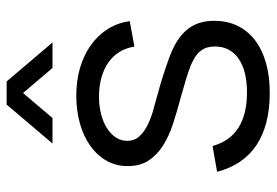

<svg xmlns="http://www.w3.org/2000/svg" viewBox="-144 -656 814 565"><g transform="rotate(-90 262.5 -373.0)"><path d="M123.2 -625 237.8 -760H305.8L420.5 -625H345.5L271.8 -711.7L198.2 -625ZM272.2 14.3Q321.7 14.3 360.8 3.1Q400 -8.2 427.5 -29.3Q455 -50.5 469.7 -80.8Q484.3 -111.2 484.3 -149Q484.3 -173.2 477.9 -193.2Q471.5 -213.2 457.9 -229.5Q444.3 -245.8 423.1 -259.1Q401.8 -272.3 371.7 -283Q347.3 -291.8 319.4 -300.7Q291.5 -309.5 263.7 -316.8Q242.8 -322.5 219.3 -329.2Q195.8 -335.8 176.3 -345.8Q156.8 -355.7 143.9 -369.9Q131 -384.2 131 -405.3Q131 -423.5 141 -438.7Q151 -453.8 168.5 -464.8Q186 -475.8 209.7 -482Q233.3 -488.2 260.7 -488.2Q291.2 -488.2 316.8 -481.1Q342.5 -474 361.6 -460.6Q380.7 -447.2 392.7 -427.8Q404.7 -408.3 408.3 -384L483.3 -397.7Q478.3 -433.3 460.1 -462.3Q441.8 -491.3 413 -511.9Q384.2 -532.5 346.5 -543.8Q308.8 -555 264 -555Q218.3 -555 180.2 -543.8Q142.2 -532.7 114.7 -512.6Q87.2 -492.5 71.9 -464.9Q56.7 -437.3 56.7 -404Q56.7 -367.2 73.2 -342.2Q89.7 -317.2 117.2 -299.8Q144.8 -282.3 180.4 -270.7Q216 -259 254.7 -248.7Q285.8 -240.2 310.6 -232.6Q335.3 -225 350.3 -219.2Q367.3 -212.3 378.5 -204.8Q389.7 -197.2 396.4 -188.2Q403.2 -179.3 405.9 -169.2Q408.7 -159.2 408.7 -147.3Q408.7 -102.2 372.8 -77.4Q336.8 -52.7 273.2 -52.7Q209.5 -52.7 169.9 -77.7Q130.3 -102.7 115.8 -154L40 -140.7Q50 -102 69.8 -73Q89.5 -44 118.8 -24.6Q148.2 -5.2 186.6 4.6Q225 14.3 272.2 14.3Z"/></g></svg>

Font: Vela Sans GX ExtLt
Style: Regular
Weight: 200
Designer: Principal design: Mikhail Sharanda - project Manrope.
Design modification: Ravid Balaliev
Foundry: Mikhail Sharanda
Version: Version 1.001